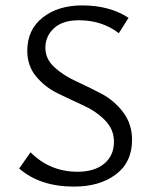

<svg xmlns="http://www.w3.org/2000/svg" viewBox="-20 -684 561 711"><path d="M402 -159Q402 -205 369 -238.5Q336 -272 289 -293.5Q242 -315 194.5 -338Q147 -361 114 -400.5Q81 -440 81 -496Q81 -574 138 -619Q195 -664 284 -664Q386 -664 456 -618L420 -561Q358 -609 272 -609Q212 -609 180 -579.5Q148 -550 148 -507Q148 -466 181 -435.5Q214 -405 261 -383.5Q308 -362 355.5 -337Q403 -312 436 -268.5Q469 -225 469 -166Q469 -83 409 -38Q349 7 254 7Q128 7 51 -60L93 -120Q165 -48 267 -48Q330 -48 366 -78Q402 -108 402 -159Z"/></svg>

Font: EauTestSC
Style: Regular
Weight: 400
Designer: Christian Thalmann (Catharsis Fonts)
Version: Version 0.001;PS 000.001;hotconv 1.0.88;makeotf.lib2.5.64775